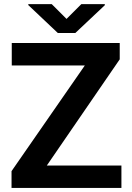

<svg xmlns="http://www.w3.org/2000/svg" viewBox="-20 -922 646 942"><path d="M575.7 -109.8V0H74.3V-109.8ZM567.4 -630.9 134.3 0H36.6V-82.3L472.5 -710.9H567.4ZM518.3 -710.9V-600.7H37.7V-710.9ZM233.9 -901.7 306.4 -829.2 379 -901.7H494.3V-896.5L349.5 -760.1H263.7L118.8 -897.1V-901.7Z"/></svg>

Font: Vazirmatn
Style: Regular
Weight: 400
Designer: Saber Rastikerdar
Foundry: Saber Rastikerdar
Version: Version 33.003;September 2, 2022;FontCreator 14.0.0.2862 64-